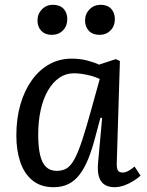

<svg xmlns="http://www.w3.org/2000/svg" viewBox="-20 -765 611 799"><path d="M466 -90Q465 -65 470.5 -56Q476 -47 491 -47Q501 -47 513.5 -53.5Q526 -60 540 -72L565 -34Q554 -24 536 -12.5Q518 -1 497.5 6.5Q477 14 456 14Q431 14 414.5 3Q398 -8 391.5 -30.5Q385 -53 388 -86L405 -274L398 -275L376 -193Q363 -143 347.5 -104.5Q332 -66 312 -39.5Q292 -13 265.5 0.5Q239 14 203 14Q150 14 115.5 -14Q81 -42 64.5 -90.5Q48 -139 48 -201Q48 -272 65 -330.5Q82 -389 113 -432Q144 -475 186 -498Q228 -521 278 -521Q313 -521 343.5 -513Q374 -505 392 -496L462 -519L479 -511ZM216 -54Q240 -54 257 -64Q274 -74 289.5 -102Q305 -130 322 -181.5Q339 -233 362 -317L395 -436Q376 -446 345 -453Q314 -460 287 -460Q254 -460 227 -441.5Q200 -423 180 -389Q160 -355 149.5 -308Q139 -261 139 -205Q139 -153 147 -119.5Q155 -86 172 -70Q189 -54 216 -54ZM136 -680Q136 -707 154.5 -726Q173 -745 200 -745Q229 -745 244.5 -728.5Q260 -712 260 -685Q260 -657 242 -638.5Q224 -620 195 -620Q168 -620 152 -636.5Q136 -653 136 -680ZM334 -680Q334 -707 352.5 -726Q371 -745 399 -745Q427 -745 442.5 -728.5Q458 -712 458 -685Q458 -657 440 -638.5Q422 -620 394 -620Q366 -620 350 -636.5Q334 -653 334 -680Z"/></svg>

Font: Literata
Style: Italic
Weight: 400
Italic angle: -2°
Designer: Latin by Veronika Burian and Jose Scaglione. Greek by Irene Vlachou. Cyrillic by Vera Evstafieva
Foundry: TypeTogether
Version: Version 3.103;gftools[0.9.29]